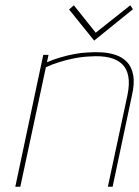

<svg xmlns="http://www.w3.org/2000/svg" viewBox="-20 -708 527 728"><path d="M484 -673 474 -688 343 -584 260 -688 242 -672 337 -554ZM463 -346 389 0H407L480 -345Q491 -392 485 -423.5Q479 -455 461.5 -473Q444 -491 419 -499.5Q394 -508 366 -509.5Q338 -511 312 -509Q288 -508 261.5 -503Q235 -498 208 -490Q181 -482 158 -472L164 -500H144L38 0H57L154 -453Q175 -463 203 -472Q231 -481 262 -487Q293 -493 322 -494Q363 -497 393.5 -490Q424 -483 442.5 -465.5Q461 -448 466.5 -418.5Q472 -389 463 -346Z"/></svg>

Font: Advent Pro Thin
Style: Italic
Weight: 250
Italic angle: -12°
Version: Version 3.000